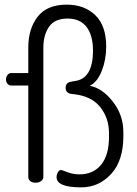

<svg xmlns="http://www.w3.org/2000/svg" viewBox="-20 -788 591 828"><path d="M330 20Q224 20 224 -24Q224 -35 229.5 -45Q235 -55 244 -55Q246 -55 271 -45.5Q296 -36 322 -36Q382 -36 416 -77.5Q450 -119 450 -197V-214Q450 -279 412 -326.5Q374 -374 297 -382Q285 -383 279 -385Q273 -387 268 -393Q263 -399 263 -409Q263 -420 268 -426Q273 -432 279.5 -434Q286 -436 298 -438Q381 -445 381 -570Q381 -635 353.5 -671.5Q326 -708 271 -708Q216 -708 191.5 -672.5Q167 -637 167 -583V-25Q167 -14 157 -7Q147 0 133 0Q119 0 110.5 -7Q102 -14 102 -25V-419H29Q19 -419 12.5 -426.5Q6 -434 6 -446Q6 -457 12.5 -465Q19 -473 29 -473H102V-583Q102 -664 142.5 -716Q183 -768 268 -768Q344 -768 391 -722.5Q438 -677 438 -587Q438 -531 419 -482.5Q400 -434 367 -418Q421 -408 466.5 -350Q512 -292 512 -218V-201Q512 -95 459 -37.5Q406 20 330 20Z"/></svg>

Font: Dosis
Style: Book
Weight: 400
Designer: EdgarTolentino, PabloImpallari, IginoMarini
Foundry: EdgarTolentino, PabloImpallari, IginoMarini
Version: Version 1.007